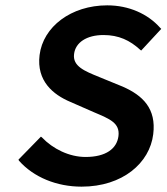

<svg xmlns="http://www.w3.org/2000/svg" viewBox="-20 -686 623 718"><path d="M51 -85C106 -23 192 12 285 12C439 12 540 -77 553 -184C565 -280 514 -329 439 -362L351 -398C297 -420 251 -438 257 -484C262 -527 304 -555 367 -555C424 -555 466 -535 504 -500L508 -497L583 -578L579 -582C533 -634 462 -666 381 -666C246 -666 141 -586 128 -480C116 -383 179 -332 243 -305L332 -266C391 -241 429 -226 423 -177C417 -130 376 -99 300 -99C239 -99 178 -129 137 -172L133 -175L49 -89Z"/></svg>

Font: Falling Sky
Style: MedObl
Weight: 500
Designer: Paul D. Hunt
Foundry: Adobe Systems Incorporated
Version: Version 1.02